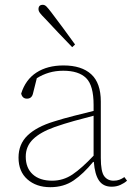

<svg xmlns="http://www.w3.org/2000/svg" viewBox="-20 -765 565 798"><path d="M444 11Q409 11 391.5 -14.5Q374 -40 370 -92H367Q327 -43 286 -15Q245 13 189 13Q131 13 94 -19.5Q57 -52 57 -110Q57 -166 94.5 -202Q132 -238 204 -260Q245 -273 287 -283.5Q329 -294 369 -304V-329Q369 -410 338 -440.5Q307 -471 243 -471Q211 -471 184 -463Q157 -455 133 -440L117 -376Q112 -355 92 -355Q73 -355 68 -376Q86 -434 131.5 -463.5Q177 -493 244 -493Q319 -493 359 -456.5Q399 -420 399 -343V-109Q399 -52 413 -33Q427 -14 452 -14Q466 -14 476.5 -18Q487 -22 497 -29L508 -14Q497 -4 480.5 3.5Q464 11 444 11ZM87 -114Q87 -67 116 -40.5Q145 -14 197 -14Q243 -14 281.5 -40Q320 -66 369 -118V-284Q330 -274 288.5 -262.5Q247 -251 207 -237Q148 -216 117.5 -186.5Q87 -157 87 -114ZM292 -580 280 -569Q249 -601 220 -631.5Q191 -662 168 -687Q153 -702 146.5 -710.5Q140 -719 140 -727Q140 -745 158 -745Q166 -745 173 -738Q180 -731 193 -714Q215 -685 241 -650Q267 -615 292 -580Z"/></svg>

Font: Source Serif 4 SmText ExtraLight
Style: Regular
Weight: 200
Designer: Frank Grießhammer
Foundry: Adobe
Version: Version 4.005;hotconv 1.1.0;makeotfexe 2.6.0